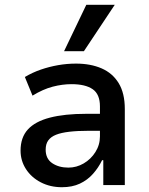

<svg xmlns="http://www.w3.org/2000/svg" viewBox="-20 -774 622 803"><path d="M239 9Q190 9 150.5 -11.5Q111 -32 88.5 -67Q66 -102 66 -144Q66 -199 96.5 -232.5Q127 -266 188.5 -282Q250 -298 340 -298H413V-227H351Q304 -227 270 -223Q236 -219 214.5 -210.5Q193 -202 182 -187Q171 -172 171 -148Q171 -110 198.5 -91.5Q226 -73 266 -73Q300 -73 330 -90.5Q360 -108 379 -138Q398 -168 398 -204V-329Q398 -380 367.5 -401Q337 -422 279 -422Q241 -422 200.5 -411.5Q160 -401 116 -374L84 -452Q116 -471 151 -483Q186 -495 223 -501.5Q260 -508 298 -508Q359 -508 405 -488Q451 -468 476.5 -426Q502 -384 502 -318V0H412V-104H407Q392 -73 369 -47Q346 -21 314 -6Q282 9 239 9ZM248 -560 341 -754H460L331 -560Z"/></svg>

Font: Nunito Sans 7pt SemiCondensed SemiBold
Style: Regular
Weight: 600
Width: 4
Designer: Vernon Adams
Foundry: Vernon Adams
Version: Version 3.101;gftools[0.9.27]